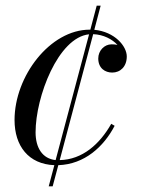

<svg xmlns="http://www.w3.org/2000/svg" viewBox="-20 -575 498 680"><path d="M336.5 -555H322.5L300 -470H298C157 -470 31.5 -305 31.5 -150C31.5 -57.5 81.5 6.5 172.5 10L152.5 85H166.5L186.5 10C279.5 7 347.5 -55.5 386 -129.5L374 -136.5C333.5 -65 272 -9.5 191.5 -8L310 -454C347 -452.5 377.5 -436 396 -416C389.5 -417.5 382.5 -418 375 -418C349.5 -418 328 -395.5 328 -368C328 -333 352.5 -318 377.5 -318C406.5 -318 429 -339.5 429 -375C429 -411.5 386.5 -462.5 314 -469.5ZM106 -106.5C106 -232 186 -442.5 295.5 -453.5L177 -8C130.5 -13 106 -51 106 -106.5Z"/></svg>

Font: Bodoni* 16pt
Style: Italic
Weight: 400
Italic angle: -13°
Version: Version 2.3